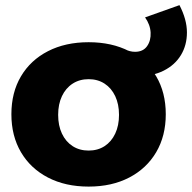

<svg xmlns="http://www.w3.org/2000/svg" viewBox="-20 -708 736 735"><path d="M319.3 -546.4Q408.1 -546.4 474.6 -512.1Q541.1 -477.9 577.9 -415.9Q614.6 -354 614.6 -270.6Q614.6 -187.7 577.9 -125.3Q541.1 -62.9 474.6 -28.3Q408.1 6.3 319.3 6.3Q230.4 6.3 163.7 -28.3Q97 -62.9 60.3 -125.3Q23.6 -187.7 23.6 -270.6Q23.6 -354 60.3 -415.9Q97 -477.9 163.7 -512.1Q230.4 -546.4 319.3 -546.4ZM319.3 -404.9Q284.4 -404.9 258 -387.8Q231.6 -370.7 217.1 -339.9Q202.6 -309 202.6 -268.4Q202.6 -227.4 217.1 -196.6Q231.6 -165.7 258 -148.6Q284.4 -131.6 319.3 -131.6Q354.1 -131.6 380.4 -148.6Q406.6 -165.7 421.1 -196.6Q435.6 -227.4 435.6 -268.4Q435.6 -309 421.1 -339.9Q406.6 -370.7 380.4 -387.8Q354.1 -404.9 319.3 -404.9ZM667 -688.3Q695.4 -633.6 695.6 -584.3Q695.7 -535 672.6 -497.1Q649.6 -459.1 606.6 -437.5Q563.6 -415.9 505.3 -415.9Q481.1 -415.9 468.6 -416.3Q456.1 -416.7 446.3 -417.1L458.9 -518.9Q467.3 -514.9 476.9 -512.3Q486.6 -509.7 497 -509.7Q527.7 -509.7 542.9 -531.1Q558 -552.4 556.6 -583Q555.1 -613.6 535.3 -641.4Z"/></svg>

Font: Alexandria
Style: Regular
Weight: 400
Designer: Mohamed Gaber
Foundry: Kief Type Foundry
Version: Version 5.100